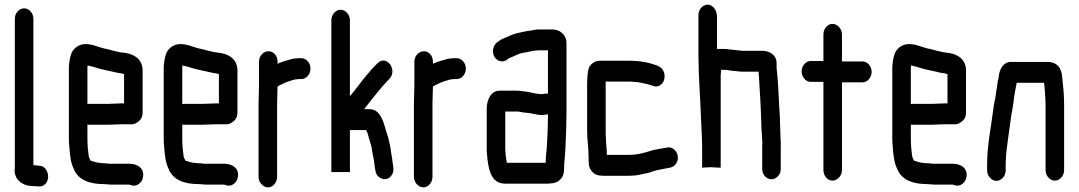

<svg xmlns="http://www.w3.org/2000/svg" viewBox="-20 -742 4655 828"><path d="M44 -661V-16C37 30 77 60 118 60C124 61 129 61 135 61L146 62C157 63 166 60 175 52C200 27 185 -25 152 -27L124 -30V-661C124 -686 105 -706 84 -706C63 -706 44 -686 44 -661Z M445 -294H365C362 -294 360 -294 357 -293V-449C357 -451 357 -455 358 -460C370 -456 379 -456 391 -451C422 -441 455 -436 487 -428L501 -426C504 -425 509 -424 513 -423H515V-296H498C487 -296 458 -294 445 -294ZM498 -206H546C556 -205 565 -209 577 -218C589 -227 595 -240 595 -257V-441C593 -490 554 -511 511 -515L496 -517C492 -518 487 -519 483 -520C466 -523 447 -530 429 -533C403 -539 379 -552 349 -552C318 -552 292 -531 285 -503C281 -491 277 -465 277 -449V-142C277 -129 278 -118 279 -108C282 -70 285 -40 298 -14C317 35 367 52 429 52C438 52 447 54 456 54H535C539 54 543 56 547 57C570 65 592 45 596 25C606 -18 570 -36 537 -36H449C443 -37 437 -38 430 -38C427 -38 422 -38 417 -39C400 -39 385 -45 371 -49C368 -54 362 -65 362 -74C359 -96 357 -118 357 -143V-205C360 -204 362 -204 365 -204H445C458 -204 486 -206 498 -206Z M854 -294H774C771 -294 769 -294 766 -293V-449C766 -451 766 -455 767 -460C779 -456 788 -456 800 -451C831 -441 864 -436 896 -428L910 -426C913 -425 918 -424 922 -423H924V-296H907C896 -296 867 -294 854 -294ZM907 -206H955C965 -205 974 -209 986 -218C998 -227 1004 -240 1004 -257V-441C1002 -490 963 -511 920 -515L905 -517C901 -518 896 -519 892 -520C875 -523 856 -530 838 -533C812 -539 788 -552 758 -552C727 -552 701 -531 694 -503C690 -491 686 -465 686 -449V-142C686 -129 687 -118 688 -108C691 -70 694 -40 707 -14C726 35 776 52 838 52C847 52 856 54 865 54H944C948 54 952 56 956 57C979 65 1001 45 1005 25C1015 -18 979 -36 946 -36H858C852 -37 846 -38 839 -38C836 -38 831 -38 826 -39C809 -39 794 -45 780 -49C777 -54 771 -65 771 -74C768 -96 766 -118 766 -143V-205C769 -204 771 -204 774 -204H854C867 -204 895 -206 907 -206Z M1097 -476V-374C1097 -349 1095 -318 1095 -293V21C1095 45 1115 66 1136 66C1157 66 1175 45 1175 21V-295C1175 -318 1177 -347 1177 -369C1193 -378 1215 -389 1234 -394C1242 -396 1250 -400 1259 -400C1263 -401 1268 -401 1272 -401H1280C1301 -401 1319 -422 1319 -446C1319 -470 1301 -491 1280 -491H1272C1266 -491 1261 -491 1256 -490C1249 -490 1241 -489 1233 -486C1213 -481 1194 -475 1177 -467V-476C1177 -501 1160 -521 1138 -521C1116 -521 1097 -501 1097 -476Z M1409 -655V0H1489V-181H1559C1563 -173 1565 -169 1565 -168C1571 -148 1576 -128 1582 -109C1585 -94 1586 -79 1590 -65C1594 -47 1595 -24 1599 -6C1604 31 1651 45 1670 12C1681 -5 1676 -21 1673 -42C1671 -65 1666 -82 1664 -105C1660 -122 1656 -144 1651 -159L1645 -177C1634 -218 1619 -271 1575 -271H1550L1551 -272C1569 -295 1585 -316 1603 -338L1618 -356C1626 -366 1634 -375 1643 -385C1649 -391 1653 -396 1659 -402C1696 -439 1648 -508 1609 -470C1602 -463 1596 -458 1588 -449L1563 -420C1537 -390 1515 -357 1489 -327V-655C1489 -679 1470 -700 1449 -700C1428 -700 1409 -679 1409 -655Z M1767 -476V-374C1767 -349 1765 -318 1765 -293V21C1765 45 1785 66 1806 66C1827 66 1845 45 1845 21V-295C1845 -318 1847 -347 1847 -369C1863 -378 1885 -389 1904 -394C1912 -396 1920 -400 1929 -400C1933 -401 1938 -401 1942 -401H1950C1971 -401 1989 -422 1989 -446C1989 -470 1971 -491 1950 -491H1942C1936 -491 1931 -491 1926 -490C1919 -490 1911 -489 1903 -486C1883 -481 1864 -475 1847 -467V-476C1847 -501 1830 -521 1808 -521C1786 -521 1767 -501 1767 -476Z M2316 -336C2294 -336 2269 -344 2248 -347L2231 -349C2224 -350 2217 -351 2209 -351H2135C2098 -351 2079 -313 2079 -273V-101C2079 -94 2079 -86 2080 -79C2085 -15 2096 50 2158 50H2337C2343 50 2350 50 2354 49C2385 49 2412 27 2412 -7C2413 -14 2413 -21 2413 -27C2413 -32 2413 -37 2414 -44C2417 -78 2419 -102 2420 -139C2421 -175 2423 -216 2423 -252V-556C2423 -592 2394 -615 2363 -615H2303C2291 -615 2279 -612 2269 -610L2252 -608C2226 -602 2202 -599 2181 -589C2164 -580 2146 -577 2132 -565C2119 -558 2111 -548 2107 -532C2099 -492 2136 -464 2166 -484C2169 -487 2173 -490 2177 -492C2196 -498 2213 -510 2235 -514C2257 -517 2281 -525 2303 -525H2343V-338C2333 -340 2326 -336 2316 -336ZM2160 -86C2159 -91 2159 -96 2159 -101V-261H2210C2213 -261 2217 -261 2221 -260L2237 -257C2243 -256 2250 -256 2257 -255C2278 -253 2295 -246 2316 -246C2327 -246 2334 -248 2343 -249C2343 -202 2341 -148 2338 -105C2336 -88 2333 -55 2333 -40H2166C2163 -55 2160 -68 2160 -86Z M2519 -37C2519 -27 2523 -15 2531 -5C2543 11 2558 16 2582 16H2690C2706 16 2722 15 2735 12C2756 8 2782 3 2799 -4C2810 -8 2825 -10 2838 -13C2863 -19 2883 -16 2896 -37C2917 -69 2890 -112 2858 -106C2831 -101 2799 -97 2774 -88C2749 -80 2722 -74 2690 -74H2597V-77C2597 -100 2593 -124 2593 -147C2592 -155 2592 -167 2592 -179V-390H2698C2703 -390 2708 -390 2711 -389C2732 -389 2754 -383 2773 -379L2786 -375L2795 -372C2818 -362 2839 -379 2844 -398C2852 -425 2837 -449 2821 -456L2812 -460C2784 -470 2750 -479 2715 -479C2711 -480 2706 -480 2700 -480H2565C2545 -480 2526 -465 2520 -450C2514 -436 2512 -402 2512 -378V-177C2512 -140 2518 -107 2518 -74C2518 -63 2519 -49 2519 -37Z M3032 -722C3011 -722 2992 -702 2992 -677V-505C2992 -417 3000 -322 3003 -234C3005 -186 3008 -145 3008 -98V-19L3047 -21C3058 -20 3073 -19 3083 -19H3088V-415C3088 -422 3090 -433 3090 -441H3103C3113 -441 3125 -439 3135 -437L3156 -435C3164 -434 3171 -434 3177 -433H3251C3254 -410 3254 -384 3256 -359C3260 -304 3262 -243 3264 -185C3265 -158 3269 -134 3267 -108V-12C3267 11 3286 31 3307 31C3328 31 3347 11 3347 -12V-107C3348 -119 3347 -132 3346 -146C3345 -176 3344 -208 3343 -240C3338 -311 3337 -383 3329 -449V-470C3329 -506 3298 -523 3265 -523H3179C3175 -524 3169 -524 3163 -525L3143 -527C3129 -528 3115 -531 3103 -531H3072V-670C3072 -699 3053 -722 3032 -722Z M3531 -594V-479H3476C3455 -479 3437 -458 3437 -434C3437 -410 3455 -389 3476 -389H3531V-8C3531 16 3549 37 3570 37C3591 37 3611 16 3611 -8V-387H3700C3721 -387 3739 -408 3739 -432C3739 -456 3721 -477 3700 -477H3611V-594C3611 -618 3591 -639 3570 -639C3549 -639 3531 -618 3531 -594Z M3996 -294H3916C3913 -294 3911 -294 3908 -293V-449C3908 -451 3908 -455 3909 -460C3921 -456 3930 -456 3942 -451C3973 -441 4006 -436 4038 -428L4052 -426C4055 -425 4060 -424 4064 -423H4066V-296H4049C4038 -296 4009 -294 3996 -294ZM4049 -206H4097C4107 -205 4116 -209 4128 -218C4140 -227 4146 -240 4146 -257V-441C4144 -490 4105 -511 4062 -515L4047 -517C4043 -518 4038 -519 4034 -520C4017 -523 3998 -530 3980 -533C3954 -539 3930 -552 3900 -552C3869 -552 3843 -531 3836 -503C3832 -491 3828 -465 3828 -449V-142C3828 -129 3829 -118 3830 -108C3833 -70 3836 -40 3849 -14C3868 35 3918 52 3980 52C3989 52 3998 54 4007 54H4086C4090 54 4094 56 4098 57C4121 65 4143 45 4147 25C4157 -18 4121 -36 4088 -36H4000C3994 -37 3988 -38 3981 -38C3978 -38 3973 -38 3968 -39C3951 -39 3936 -45 3922 -49C3919 -54 3913 -65 3913 -74C3910 -96 3908 -118 3908 -143V-205C3911 -204 3913 -204 3916 -204H3996C4009 -204 4037 -206 4049 -206Z M4317 -7V-34C4317 -39 4317 -47 4318 -58C4318 -68 4319 -77 4320 -85C4324 -126 4332 -174 4337 -214C4341 -249 4350 -286 4353 -321C4356 -342 4360 -362 4364 -382C4364 -383 4363 -384 4364 -385H4482C4483 -383 4483 -375 4484 -373L4486 -349C4487 -331 4489 -312 4489 -292V-8C4489 16 4508 37 4529 37C4550 37 4569 16 4569 -8V-291C4569 -331 4565 -371 4561 -407C4558 -452 4537 -475 4496 -475H4345C4310 -478 4291 -447 4287 -413C4287 -411 4287 -408 4286 -404C4282 -392 4282 -382 4280 -370C4278 -357 4275 -344 4274 -330L4272 -318C4268 -303 4264 -277 4262 -259C4253 -187 4237 -115 4237 -34V-7C4237 17 4256 38 4277 38C4298 38 4317 17 4317 -7Z"/></svg>

Font: Electronic
Style: Circ
Weight: 900
Version: Version 1.011